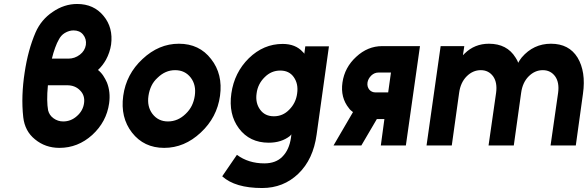

<svg xmlns="http://www.w3.org/2000/svg" viewBox="-20 -732 2960 966"><path d="M368 -712Q303 -712 245 -672Q187 -633 159 -569Q121 -481 104 -367Q95 -309 93 -252.5Q91 -196 97 -142Q105 -72 156 -31Q208 12 279 12Q372 12 444 -53Q516 -119 529 -212Q537 -269 518 -317Q510 -335 499.5 -351Q489 -367 473 -380Q485 -391 495 -404Q505 -417 513 -431Q533 -468 539 -508Q550 -593 501 -652Q452 -712 368 -712ZM350 -579Q381 -579 398 -558Q416 -536 412 -506Q407 -476 382 -457Q356 -437 324 -437H241Q248 -466 257.5 -492Q267 -518 276 -533Q281 -543 288.5 -551.5Q296 -560 306 -566Q328 -579 350 -579ZM221 -303H318Q358 -303 383 -277Q408 -252 403 -214Q398 -175 367 -148Q337 -121 298 -121Q271 -121 249 -137Q238 -145 231.5 -155Q225 -165 222 -177Q218 -199 217.5 -230Q217 -261 221 -303Z M880 -512Q779 -512 697 -435Q615 -359 600 -250Q585 -141 644 -65Q704 12 806 12Q908 12 990 -65Q1072 -141 1087 -250Q1102 -359 1042 -435Q983 -512 880 -512ZM861 -379Q911 -379 940 -341Q968 -304 960 -250Q956 -223 945 -200.5Q934 -178 914 -159Q875 -121 825 -121Q776 -121 747 -159Q719 -196 727 -250Q731 -277 742 -300Q753 -323 773 -341Q812 -379 861 -379Z M1390 -377Q1435 -377 1458 -344Q1482 -310 1475 -262Q1469 -214 1435 -180Q1403 -147 1358 -147Q1313 -147 1289 -180Q1264 -214 1271 -262Q1277 -310 1312 -344Q1345 -377 1390 -377ZM1402 -511Q1306 -511 1232 -439Q1159 -367 1144 -262Q1129 -157 1182 -86Q1236 -14 1332 -14Q1396 -14 1439 -48Q1441 -50 1442.5 -52Q1444 -54 1446 -56L1444 -39Q1435 22 1401 56Q1368 90 1310 90Q1230 90 1172 47L1098 155Q1163 214 1299 214Q1406 214 1481 142Q1556 70 1573 -55L1635 -499H1516L1511 -461Q1510 -464 1507.5 -466.5Q1505 -469 1503 -471Q1467 -511 1402 -511Z M1756 -168 1658 0H1798L1876 -133Q1877 -133 1878 -133Q1879 -133 1879 -133H1914L1896 0H2022L2093 -500H1903Q1830 -500 1772 -446Q1714 -393 1703 -317Q1692 -241 1736 -187Q1740 -181 1745.5 -176.5Q1751 -172 1756 -168ZM1947 -367 1933 -267H1870Q1850 -267 1838 -281Q1826 -296 1829 -317Q1832 -336 1848 -352Q1864 -367 1884 -367Z M2877 0 2913 -260Q2921 -316 2914 -361.5Q2907 -407 2886 -442Q2843 -512 2752 -512Q2664 -512 2605 -443Q2600 -437 2595.5 -430Q2591 -423 2587 -416Q2585 -423 2581.5 -429.5Q2578 -436 2574 -442Q2531 -512 2440 -512Q2368 -512 2318 -463Q2316 -461 2313.5 -458.5Q2311 -456 2309 -454L2316 -500H2197L2126 0H2253L2290 -265Q2297 -317 2328 -348Q2359 -379 2399 -379Q2438 -379 2461 -348Q2483 -317 2476 -265L2438 0H2565L2602 -265Q2609 -317 2640 -348Q2671 -379 2711 -379Q2750 -379 2773 -348Q2795 -317 2788 -265L2750 0Z"/></svg>

Font: Unageo
Style: Bold-Italic
Weight: 700
Designer: Richard Sepsi
Foundry: Richard Sepsi
Version: Version 2.000